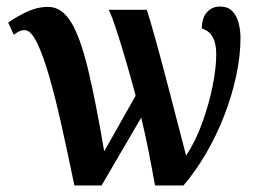

<svg xmlns="http://www.w3.org/2000/svg" viewBox="-20 -566 787 586"><path d="M207 0Q187 -97 168 -182.5Q149 -268 130 -333.5Q111 -399 92.5 -436.5Q74 -474 55 -474Q45 -474 37 -469.5Q29 -465 22 -460L5 -497Q25 -512 59 -528.5Q93 -545 127 -545Q168 -545 196.5 -499Q225 -453 248.5 -355.5Q272 -258 298 -104L394 -274Q378 -334 362.5 -386.5Q347 -439 334 -478.5Q321 -518 312 -536H428Q438 -506 456 -441Q474 -376 497.5 -285.5Q521 -195 548 -91Q576 -133 596.5 -189Q617 -245 628.5 -301.5Q640 -358 640 -401Q640 -466 596 -479Q596 -511 611.5 -528.5Q627 -546 651 -546Q676 -546 689.5 -531.5Q703 -517 708.5 -495Q714 -473 714 -450Q714 -396 701 -335Q688 -274 664.5 -213.5Q641 -153 609 -98Q577 -43 540 0H453Q445 -46 434.5 -99.5Q424 -153 411 -207L290 0Z"/></svg>

Font: Noto Serif ExtraCondensed
Style: Bold
Weight: 700
Width: 2
Designer: Monotype Design Team
Foundry: Monotype Imaging Inc.
Version: Version 2.014; ttfautohint (v1.8.4.7-5d5b)